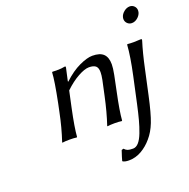

<svg xmlns="http://www.w3.org/2000/svg" viewBox="-153 -795 1172 1189"><g transform="rotate(-20 433.5 -200.5)"><path d="M460 -379.9Q431.6 -379.9 387 -355.2Q342.3 -330.6 296.9 -287.1L273.9 -180.2Q248 -58.1 244.1 0L241.2 2.9Q223.1 0 194.8 0Q165 0 147 2.9L146 0Q175.3 -87.9 193.8 -180.2L205.1 -233.9Q233.4 -374.5 235.8 -428.2L238.8 -431.2Q245.6 -430.2 264.2 -430.2Q300.3 -430.2 321.8 -435.1Q327.1 -435.1 327.1 -431.2Q327.1 -426.8 326.2 -424.8L308.1 -342.8L310.1 -339.8Q364.7 -391.1 417.2 -415.5Q469.7 -439.9 503.9 -439.9Q554.2 -439.9 577.1 -417.5Q600.1 -395 600.1 -349.1Q600.1 -324.7 591.8 -282.2L570.8 -180.2Q544.9 -58.1 541 0L538.1 2.9Q519.5 0 492.2 0Q461.9 0 443.8 2.9L442.9 0Q470.2 -81.5 491.2 -180.2L512.2 -277.8Q518.1 -307.6 518.1 -327.1Q518.1 -356.9 503.9 -368.4Q489.7 -379.9 460 -379.9ZM764.2 -597.2Q768.6 -617.2 787.4 -632.6Q806.2 -647.9 826.2 -647.9Q843.3 -647.9 855.2 -636Q867.2 -624 867.2 -606.9Q867.2 -584 847.7 -564.9Q828.1 -545.9 805.2 -545.9Q787.6 -545.9 775.4 -558.1Q763.2 -570.3 763.2 -587.9Q763.2 -594.2 764.2 -597.2ZM783.2 -251 748 -88.9Q724.1 21.5 703.1 75.4Q682.1 129.4 649.9 166Q619.6 202.1 580.3 224.6Q541 247.1 497.1 247.1Q469.2 247.1 456.1 237.8V234.9Q460 218.3 476.1 170.9L488.8 167Q499.5 178.7 511 182.9Q522.5 187 545.9 187Q565.9 187 583 168Q600.1 148.9 614.5 111.3Q628.9 73.7 639.6 33.4Q650.4 -6.8 663.1 -64.9L700.2 -235.8Q726.1 -355.5 731 -430.2L733.9 -433.1Q751.5 -431.2 775.9 -431.2Q794.4 -431.2 820.8 -433.1Q828.1 -433.1 828.1 -429.2Q828.1 -425.8 827.1 -422.9Q804.2 -350.1 783.2 -251Z"/></g></svg>

Font: Linear Smooth
Style: Italic
Weight: 400
Designer: Philipp H. Poll, Flanker
Foundry: Philipp H. Poll, reworked by Flanker
Version: Version 1.061 | FøM Fix